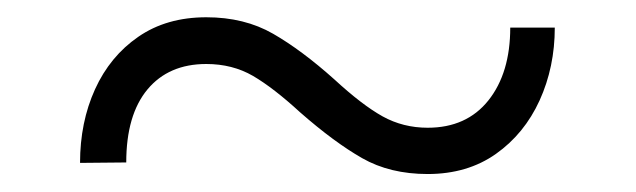

<svg xmlns="http://www.w3.org/2000/svg" viewBox="-20 -405 725 219"><path d="M562 -373.5H612.8Q612.8 -328.6 595.5 -290.5Q578.1 -252.4 545.7 -229.5Q513.2 -206.5 467.8 -206.5Q424.8 -206.5 393.1 -224.6Q361.3 -242.7 322.3 -276.9Q292 -304.7 268.6 -318.4Q245.1 -332 215.3 -332Q172.4 -332 148.2 -303Q124 -273.9 124 -219.7L71.3 -219.2Q71.3 -265.6 88.4 -303.2Q105.5 -340.8 137.7 -363Q169.9 -385.3 215.3 -385.3Q258.8 -385.3 291.5 -366.5Q324.2 -347.7 361.3 -314.5Q393.1 -285.2 416.5 -272.2Q439.9 -259.3 467.8 -259.3Q512.2 -259.3 537.1 -290.5Q562 -321.8 562 -373.5Z"/></svg>

Font: Vazirmatn RD UI FD ExtraLight
Style: Regular
Weight: 200
Designer: Saber Rastikerdar
Foundry: Saber Rastikerdar
Version: Version 33.003